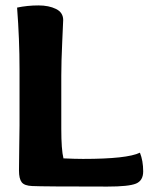

<svg xmlns="http://www.w3.org/2000/svg" viewBox="-20 -686 548 708"><path d="M52 -224V-431Q52 -541 43 -658Q81 -666 122 -666Q160 -666 186.5 -653Q213 -640 213 -612Q213 -607 209.5 -532.5Q206 -458 206 -407V-211Q206 -134 214 -102Q258 -100 286 -100Q449 -100 496 -123Q508 -93 508 -54Q508 -20 481.5 -9Q455 2 376 2Q137 2 99 0Q70 -1 60 -14Q50 -27 50 -57Q50 -91 51 -147.5Q52 -204 52 -224Z"/></svg>

Font: Overlock Black
Style: Regular
Weight: 900
Designer: Dario Muhafara
Foundry: Dario Manuel Muhafara
Version: Version 1.002